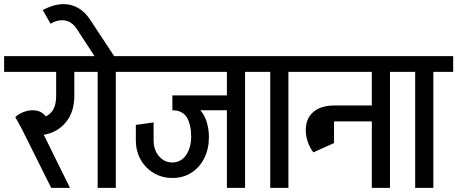

<svg xmlns="http://www.w3.org/2000/svg" viewBox="-55 -910 2215 930"><path d="M392 -638V-562H305V-445Q305 -369 265 -319Q225 -269 157 -257L284 0H193L51 -285L19 -343Q36 -359 59.5 -367.5Q83 -376 103 -376Q144 -376 167 -346Q193 -359 205 -383.5Q217 -408 217 -445V-562H-35V-638Z M322 -638H602V-562H506V0H418V-562H322ZM498 -638H403L318 -768Q290 -812 246 -812Q217 -812 190 -795L152 -861Q205 -890 253 -890Q292 -890 325 -870.5Q358 -851 382 -814Z M1228 -562H1132V0H1044V-376H915Q945 -343 954 -285Q957 -266 957 -246Q957 -190 935 -145Q913 -100 873 -74Q833 -48 781 -48H780Q730 -48 689.5 -72Q649 -96 626 -137.5Q603 -179 603 -230V-305L689 -317V-231Q689 -184 715 -153.5Q741 -123 780 -123Q821 -123 846 -158.5Q871 -194 871 -250Q871 -261 869 -283Q861 -334 839 -355Q817 -376 780 -376V-448H1044V-562H532V-638H1228Z M1158 -638H1438V-562H1342V0H1254V-562H1158Z M1930 -562H1834V0H1746V-322H1563V-217L1463 -172Q1445 -195 1435.5 -224Q1426 -253 1426 -279Q1426 -335 1461.5 -366.5Q1497 -398 1560 -399H1746V-562H1368V-638H1930Z M1860 -638H2140V-562H2044V0H1956V-562H1860Z"/></svg>

Font: Akshar
Style: Regular
Weight: 400
Designer: Tall Chai
Foundry: Tall Chai
Version: Version 1.000